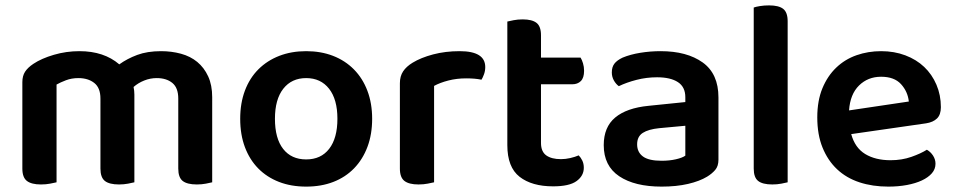

<svg xmlns="http://www.w3.org/2000/svg" viewBox="-20 -678 3549 713"><path d="M768 -1Q760 1 744.5 4Q729 7 711 7Q675 7 658.5 -6Q642 -19 642 -52V-312Q642 -352 620 -370Q598 -388 562 -388Q538 -388 515.5 -379Q493 -370 476 -355Q479 -341 479 -327V-1Q471 1 455.5 4Q440 7 422 7Q386 7 369.5 -6Q353 -19 353 -52V-312Q353 -352 330 -370Q307 -388 271 -388Q246 -388 225 -380Q204 -372 190 -364V-1Q181 1 166 4Q151 7 132 7Q97 7 80 -6Q63 -19 63 -52V-373Q63 -396 73 -411.5Q83 -427 104 -441Q134 -461 180 -474.5Q226 -488 275 -488Q366 -488 423 -439Q452 -460 489.5 -474Q527 -488 578 -488Q617 -488 652 -478.5Q687 -469 712.5 -448Q738 -427 753 -394.5Q768 -362 768 -317Z M1362 -237Q1362 -179 1344.5 -132.5Q1327 -86 1295 -53Q1263 -20 1218 -2.5Q1173 15 1117 15Q1061 15 1016 -2.5Q971 -20 939 -52.5Q907 -85 889.5 -131.5Q872 -178 872 -237Q872 -295 889.5 -341.5Q907 -388 939.5 -420.5Q972 -453 1017 -470.5Q1062 -488 1117 -488Q1172 -488 1217 -470.5Q1262 -453 1294.5 -420Q1327 -387 1344.5 -340.5Q1362 -294 1362 -237ZM1117 -388Q1063 -388 1032 -348.5Q1001 -309 1001 -237Q1001 -164 1031.5 -125Q1062 -86 1117 -86Q1172 -86 1202.5 -125.5Q1233 -165 1233 -237Q1233 -309 1202 -348.5Q1171 -388 1117 -388Z M1592 -1Q1583 1 1568 4Q1553 7 1534 7Q1499 7 1482 -6Q1465 -19 1465 -52V-369Q1465 -395 1477 -413Q1489 -431 1512 -445Q1543 -464 1588.5 -476Q1634 -488 1687 -488Q1782 -488 1782 -429Q1782 -415 1777.5 -402.5Q1773 -390 1768 -382Q1745 -387 1711 -387Q1676 -387 1645 -379Q1614 -371 1592 -359Z M1989 -147Q1989 -115 2008.5 -101Q2028 -87 2063 -87Q2080 -87 2097.5 -91Q2115 -95 2129 -101Q2137 -93 2142.5 -81.5Q2148 -70 2148 -55Q2148 -25 2121 -5.5Q2094 14 2034 14Q1955 14 1909.5 -21.5Q1864 -57 1864 -139V-598Q1872 -600 1887.5 -603Q1903 -606 1921 -606Q1956 -606 1972.5 -593Q1989 -580 1989 -547V-464H2136Q2141 -456 2145 -443Q2149 -430 2149 -415Q2149 -389 2137 -377Q2125 -365 2105 -365H1989V-147Z M2437 -81Q2466 -81 2490 -86.5Q2514 -92 2525 -100V-211L2428 -202Q2388 -198 2367 -184.5Q2346 -171 2346 -142Q2346 -113 2367.5 -97Q2389 -81 2437 -81ZM2433 -488Q2531 -488 2589.5 -446Q2648 -404 2648 -316V-85Q2648 -61 2636 -47Q2624 -33 2606 -22Q2578 -5 2535 5Q2492 15 2437 15Q2337 15 2279.5 -23.5Q2222 -62 2222 -139Q2222 -206 2264.5 -241.5Q2307 -277 2388 -285L2525 -299V-317Q2525 -355 2497.5 -373Q2470 -391 2420 -391Q2381 -391 2344 -381.5Q2307 -372 2278 -358Q2267 -366 2259.5 -379.5Q2252 -393 2252 -409Q2252 -429 2261.5 -441.5Q2271 -454 2292 -464Q2321 -476 2358 -482Q2395 -488 2433 -488Z M2905 -1Q2897 1 2881.5 4Q2866 7 2848 7Q2812 7 2795.5 -6Q2779 -19 2779 -52V-650Q2787 -653 2802.5 -655.5Q2818 -658 2836 -658Q2872 -658 2888.5 -645Q2905 -632 2905 -599V-1Z M3141 -180Q3155 -129 3193 -106Q3231 -83 3287 -83Q3329 -83 3364.5 -95.5Q3400 -108 3422 -122Q3436 -114 3445 -100Q3454 -86 3454 -70Q3454 -50 3440.5 -34.5Q3427 -19 3403.5 -8Q3380 3 3348 9Q3316 15 3279 15Q3220 15 3171.5 -1Q3123 -17 3088.5 -49.5Q3054 -82 3034.5 -130Q3015 -178 3015 -242Q3015 -304 3034 -350Q3053 -396 3085.5 -427Q3118 -458 3161 -473Q3204 -488 3252 -488Q3301 -488 3342 -472.5Q3383 -457 3412 -429.5Q3441 -402 3457.5 -363.5Q3474 -325 3474 -280Q3474 -252 3459.5 -238Q3445 -224 3419 -220ZM3252 -393Q3203 -393 3170 -360.5Q3137 -328 3133 -268L3355 -301Q3351 -338 3326 -365.5Q3301 -393 3252 -393Z"/></svg>

Font: Baloo Thambi 2 SemiBold
Style: Regular
Weight: 600
Designer: Aadarsh Rajan and Ek Type
Foundry: Ek Type
Version: Version 1.640;hotconv 1.0.111;makeotfexe 2.5.65597; ttfautoh